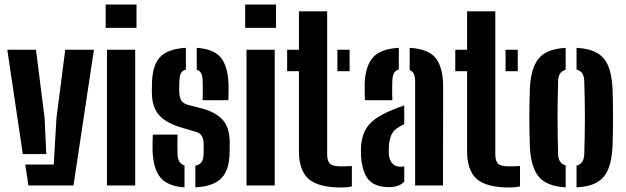

<svg xmlns="http://www.w3.org/2000/svg" viewBox="-20 -820 2767 849"><path d="M12.3 -600H139.1L177.2 -298.5L184.7 -138.7H80.8ZM91.6 -92.6H217.7L229.7 -298.5L268.5 -600H395.3L304.9 0H105.8Z M447.2 -696.9V-800H583.6V-696.9ZM453 0V-600H577.8V0Z M654.7 -152Q654.2 -169.5 654.6 -192Q655 -214.6 655.7 -224.9H765.1Q764.5 -197.8 764.5 -175.6Q764.5 -153.3 765 -139.1Q765.9 -117 773.5 -105.1Q781.2 -93.3 795.9 -88.6V8.5Q722.2 3.6 690.1 -34.1Q658.1 -71.9 654.7 -152ZM843.9 8.5V-87.3Q862.8 -91.3 871.4 -103.5Q880 -115.7 880.2 -139.1Q880.4 -152.2 880.4 -157Q880.5 -161.8 880.6 -166.3Q880.6 -170.8 880.5 -183.1Q880.2 -204.8 872.7 -218.2Q865.1 -231.6 845.1 -237.4L781.4 -256.1Q739.6 -268.7 710.7 -287.5Q681.8 -306.3 666.9 -335.7Q652 -365 651.6 -409Q651.5 -418.8 651.6 -427.6Q651.7 -436.5 651.9 -445.5Q652.1 -527.2 685.9 -565.6Q719.7 -604 801.9 -608.5V-512.2Q786.7 -508.3 780.4 -497.1Q774.1 -485.9 773.5 -464.9Q773 -451.9 772.6 -444.7Q772.3 -437.4 772.5 -419.4Q772.7 -395.2 779.6 -379.2Q786.5 -363.2 811.4 -356.2L868.1 -341.6Q931.5 -325.8 963.6 -291.3Q995.8 -256.9 995.8 -189.5Q995.8 -180.1 995.7 -169.3Q995.6 -158.6 995.4 -148.8Q994.9 -69.9 959.9 -32.9Q924.9 4.1 843.9 8.5ZM875.9 -377Q876.5 -388.3 876.7 -405.7Q876.9 -423.1 876.7 -439.7Q876.5 -456.3 876 -464.9Q875.1 -485 869.3 -496.1Q863.5 -507.2 850 -511.4V-608.5Q924.2 -603.6 955.6 -566.4Q986.9 -529.2 990.4 -451.1Q990.8 -439.6 990.8 -425Q990.8 -410.5 990.4 -397.2Q990 -384 989.4 -377Z M1064.2 -696.9V-800H1200.6V-696.9ZM1070 0V-600H1194.8V0Z M1249.7 -505.1V-600H1301.9V-770H1426.7V-138.2Q1426.7 -108.5 1438.6 -96.4Q1450.5 -84.3 1489.4 -84.3Q1501.6 -84.3 1512.2 -84.9Q1522.7 -85.5 1535.9 -86V4.1Q1525.7 6.8 1513.8 8Q1501.9 9.1 1489 9.1Q1387.9 9.1 1344.9 -28.5Q1301.9 -66.1 1301.9 -152V-505.1ZM1471.9 -505.1V-600H1525.9V-505.1Z M1576.5 -127.1Q1576 -137.2 1575.9 -150.2Q1575.9 -163.2 1576.4 -173.3Q1579.3 -212.6 1593.4 -241.2Q1607.5 -269.8 1636.8 -292Q1666.1 -314.1 1715.1 -334Q1728.5 -339.9 1741.5 -344.7Q1754.5 -349.6 1767.5 -353.8V-271.3Q1762.5 -268.9 1757.2 -266Q1752 -263.1 1746.5 -259.9Q1719.6 -245.1 1710.3 -222.7Q1701.1 -200.3 1699.6 -173.3Q1699.1 -164 1699.1 -155Q1699.2 -145.9 1699.7 -136.8Q1702.2 -110.4 1715.4 -96.6Q1728.7 -82.7 1752.1 -82.7Q1759.2 -82.7 1767.5 -85V-16.3Q1743.7 7.5 1701.2 7.5Q1640.2 7.5 1611.4 -23.5Q1582.6 -54.6 1576.5 -127.1ZM1593.6 -377Q1593.1 -386.6 1592.6 -410.2Q1592.1 -433.7 1592.6 -451.1Q1595.8 -528 1629.1 -566Q1662.5 -604 1743.5 -608.5V-512.7Q1729.2 -508.8 1722.6 -497.5Q1716.1 -486.2 1715 -464.9Q1714.5 -456.5 1714.2 -439.6Q1714 -422.7 1714.2 -405.3Q1714.5 -387.8 1715 -377ZM1815.6 0V-460.8Q1815.6 -480.3 1810.3 -492.5Q1805.1 -504.7 1791.6 -510.1V-608.5Q1875.8 -603.5 1907.9 -561.6Q1940 -519.8 1939.6 -431.8L1938.8 0Z M1993.2 -505.1V-600H2045.4V-770H2170.2V-138.2Q2170.2 -108.5 2182.1 -96.4Q2194 -84.3 2232.9 -84.3Q2245.1 -84.3 2255.7 -84.9Q2266.2 -85.5 2279.4 -86V4.1Q2269.2 6.8 2257.3 8Q2245.4 9.1 2232.5 9.1Q2131.4 9.1 2088.4 -28.5Q2045.4 -66.1 2045.4 -152V-505.1ZM2215.4 -505.1V-600H2269.4V-505.1Z M2323 -170.5Q2322.2 -194.6 2321.5 -228.2Q2320.7 -261.8 2320.7 -298.8Q2320.7 -335.8 2321.3 -370.3Q2321.9 -404.8 2323 -430.2Q2327.7 -520 2362.3 -561.8Q2396.9 -603.6 2481.3 -608.5V-511.4Q2464.2 -506.8 2456.3 -494.3Q2448.4 -481.8 2447.8 -460.8Q2446.7 -420.7 2446.1 -380.5Q2445.4 -340.3 2445.4 -300.1Q2445.4 -259.9 2446.1 -219.7Q2446.7 -179.5 2447.8 -139.8Q2448.4 -118.6 2456.4 -105.9Q2464.4 -93.3 2481.3 -88.6V8.5Q2397.7 3.6 2362.7 -38.2Q2327.7 -80 2323 -170.5ZM2529.4 8.5V-87.8Q2547 -92.6 2555 -105.4Q2563 -118.2 2563.6 -139.8Q2564.7 -180 2565.5 -220Q2566.4 -260.1 2566.4 -300.4Q2566.4 -340.7 2565.5 -380.7Q2564.7 -420.7 2563.6 -460.8Q2563 -482.6 2555.1 -495.1Q2547.2 -507.6 2529.4 -512.2V-608.5Q2586.5 -605.5 2620.1 -585.9Q2653.8 -566.4 2669.6 -528.1Q2685.4 -489.8 2688.4 -430.2Q2689.5 -406 2690.1 -372.3Q2690.7 -338.5 2690.7 -301.5Q2690.7 -264.6 2690.1 -230.4Q2689.5 -196.2 2688.4 -170.5Q2685.4 -110.6 2669.6 -72Q2653.8 -33.5 2620.1 -14Q2586.5 5.5 2529.4 8.5Z"/></svg>

Font: Big Shoulders Stencil Thin
Style: Regular
Weight: 100
Designer: Patric King
Foundry: XO Type Co
Version: Version 2.001